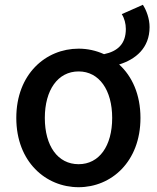

<svg xmlns="http://www.w3.org/2000/svg" viewBox="-20 -767 655 801"><path d="M308 -82C221 -82 167 -158 167 -275C167 -391 221 -469 308 -469C394 -469 448 -391 448 -275C448 -158 394 -82 308 -82ZM308 14C444 14 566 -92 566 -275C566 -373 531 -449 477 -498C545 -519 604 -566 604 -654C604 -689 591 -724 576 -747L488 -708C499 -691 505 -668 505 -646C505 -584 471 -553 414 -541C381 -556 345 -564 308 -564C171 -564 48 -458 48 -275C48 -92 171 14 308 14Z"/></svg>

Font: Noto Sans CJK TC Medium
Style: Regular
Weight: 500
Designer: Ryoko NISHIZUKA 西塚涼子 (kana, bopomofo & ideographs); Paul D. Hunt (Latin, Greek & Cyrillic); Sandoll Communications 산돌커뮤니
Foundry: Adobe
Version: Version 2.004;hotconv 1.0.118;makeotfexe 2.5.65603